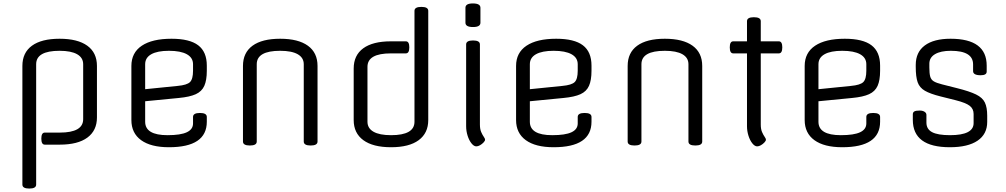

<svg xmlns="http://www.w3.org/2000/svg" viewBox="-20 -840 5843 1115"><path d="M240 -70H327Q463 -70 463 -148V-467Q463 -505 428 -525Q393 -545 326 -545Q190 -545 190 -467V232Q190 255 150 255Q110 255 110 232V-457Q110 -534 165.5 -574.5Q221 -615 326 -615Q431 -615 487 -574.5Q543 -534 543 -457V-158Q543 -82 487.5 -41Q432 0 327 0H240Q220 0 220 -35Q220 -70 240 -70Z M1181 -459V-429Q1181 -374 1166.5 -341.5Q1152 -309 1117 -293Q1082 -277 1018 -271L823 -252V-133Q823 -55 953 -55Q1029 -55 1065 -72Q1101 -89 1101 -123V-161Q1101 -184 1141 -184Q1181 -184 1181 -161V-133Q1181 15 961 15Q856 15 799.5 -26Q743 -67 743 -143V-457Q743 -534 803.5 -574.5Q864 -615 976 -615Q1081 -615 1131 -577Q1181 -539 1181 -459ZM823 -467V-322L1011 -341Q1066 -346 1083.5 -363.5Q1101 -381 1101 -429V-467Q1101 -505 1065 -525Q1029 -545 961 -545Q894 -545 858.5 -525Q823 -505 823 -467Z M1824 -457V-18Q1824 5 1784 5Q1744 5 1744 -18V-467Q1744 -505 1709 -525Q1674 -545 1607 -545Q1471 -545 1471 -467V-18Q1471 5 1431 5Q1391 5 1391 -18V-457Q1391 -534 1446.5 -574.5Q1502 -615 1607 -615Q1712 -615 1768 -574.5Q1824 -534 1824 -457Z M2467 -777V-143Q2467 -67 2411.5 -26Q2356 15 2251 15Q2146 15 2090 -26Q2034 -67 2034 -143V-442Q2034 -519 2089.5 -559.5Q2145 -600 2250 -600H2337Q2357 -600 2357 -565Q2357 -530 2337 -530H2250Q2114 -530 2114 -452V-133Q2114 -95 2149 -75Q2184 -55 2251 -55Q2387 -55 2387 -133V-777Q2387 -800 2427 -800Q2467 -800 2467 -777Z M2767 -582V-117Q2767 -90 2774.5 -73Q2782 -56 2789.5 -45.5Q2797 -35 2797 -29Q2797 -22 2788 -12.5Q2779 -3 2767.5 3.5Q2756 10 2746 10Q2732 10 2718 -7.5Q2704 -25 2695.5 -52Q2687 -79 2687 -107V-582Q2687 -605 2727 -605Q2767 -605 2767 -582ZM2770 -708Q2770 -683 2727 -683Q2683 -683 2683 -708V-795Q2683 -820 2726 -820Q2770 -820 2770 -795Z M3415 -459V-429Q3415 -374 3400.5 -341.5Q3386 -309 3351 -293Q3316 -277 3252 -271L3057 -252V-133Q3057 -55 3187 -55Q3263 -55 3299 -72Q3335 -89 3335 -123V-161Q3335 -184 3375 -184Q3415 -184 3415 -161V-133Q3415 15 3195 15Q3090 15 3033.5 -26Q2977 -67 2977 -143V-457Q2977 -534 3037.5 -574.5Q3098 -615 3210 -615Q3315 -615 3365 -577Q3415 -539 3415 -459ZM3057 -467V-322L3245 -341Q3300 -346 3317.5 -363.5Q3335 -381 3335 -429V-467Q3335 -505 3299 -525Q3263 -545 3195 -545Q3128 -545 3092.5 -525Q3057 -505 3057 -467Z M4058 -457V-18Q4058 5 4018 5Q3978 5 3978 -18V-467Q3978 -505 3943 -525Q3908 -545 3841 -545Q3705 -545 3705 -467V-18Q3705 5 3665 5Q3625 5 3625 -18V-457Q3625 -534 3680.5 -574.5Q3736 -615 3841 -615Q3946 -615 4002 -574.5Q4058 -534 4058 -457Z M4398 -717V-600H4503Q4523 -600 4523 -565Q4523 -530 4503 -530H4398V-117Q4398 -90 4405.5 -73Q4413 -56 4420.5 -45.5Q4428 -35 4428 -29Q4428 -22 4419 -12.5Q4410 -3 4398.5 3.5Q4387 10 4377 10Q4363 10 4349 -7.5Q4335 -25 4326.5 -52Q4318 -79 4318 -107V-530H4238Q4218 -530 4218 -565Q4218 -600 4238 -600H4318V-717Q4318 -740 4358 -740Q4398 -740 4398 -717Z M5091 -459V-429Q5091 -374 5076.5 -341.5Q5062 -309 5027 -293Q4992 -277 4928 -271L4733 -252V-133Q4733 -55 4863 -55Q4939 -55 4975 -72Q5011 -89 5011 -123V-161Q5011 -184 5051 -184Q5091 -184 5091 -161V-133Q5091 15 4871 15Q4766 15 4709.5 -26Q4653 -67 4653 -143V-457Q4653 -534 4713.5 -574.5Q4774 -615 4886 -615Q4991 -615 5041 -577Q5091 -539 5091 -459ZM4733 -467V-322L4921 -341Q4976 -346 4993.5 -363.5Q5011 -381 5011 -429V-467Q5011 -505 4975 -525Q4939 -545 4871 -545Q4804 -545 4768.5 -525Q4733 -505 4733 -467Z M5631 -427V-466Q5631 -545 5502 -545Q5443 -545 5410 -525.5Q5377 -506 5377 -470V-448Q5377 -414 5382 -395.5Q5387 -377 5403 -367.5Q5419 -358 5451 -350L5538 -328Q5610 -310 5648 -291.5Q5686 -273 5699.5 -244.5Q5713 -216 5713 -168V-132Q5713 -61 5657 -23Q5601 15 5496 15Q5281 15 5281 -144V-176Q5281 -188 5290 -193Q5299 -198 5321 -198Q5338 -198 5349 -191Q5360 -184 5360 -173V-128Q5360 -90 5393 -72.5Q5426 -55 5497 -55Q5634 -55 5634 -125V-178Q5634 -208 5611.5 -225.5Q5589 -243 5530 -258L5442 -280Q5382 -295 5351 -313Q5320 -331 5309 -362.5Q5298 -394 5298 -451V-463Q5298 -537 5350.5 -576Q5403 -615 5500 -615Q5710 -615 5710 -459V-424Q5710 -403 5675 -403Q5631 -403 5631 -427Z"/></svg>

Font: Offside
Style: Regular
Weight: 400
Designer: Eduardo Rodriguez Tunni
Foundry: Eduardo Rodriguez Tunni
Version: Version 1.002; ttfautohint (v1.8.4.7-5d5b);gftools[0.9.23]